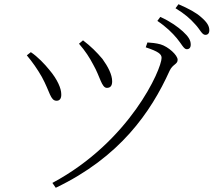

<svg xmlns="http://www.w3.org/2000/svg" viewBox="-20 -852 1040 909"><path d="M817 -671C839 -645 850 -619 864 -619C876 -619 883 -626 883 -641C883 -662 872 -679 846 -703C823 -724 789 -749 739 -772L725 -753C767 -725 796 -696 817 -671ZM904 -737C927 -713 936 -687 952 -687C964 -687 971 -694 971 -709C971 -729 960 -747 932 -771C910 -791 874 -811 825 -832L811 -813C855 -786 880 -764 904 -737ZM354 -645C385 -609 403 -581 422 -545C454 -489 461 -436 486 -436C502 -436 511 -445 511 -467C511 -499 491 -537 465 -573C438 -605 410 -633 373 -661ZM107 -590C133 -559 157 -525 178 -488C217 -417 218 -375 248 -375C265 -375 271 -389 270 -407C270 -432 253 -475 213 -522C192 -548 158 -584 126 -605ZM244 37C547 -108 694 -320 783 -517C798 -549 821 -547 821 -569C821 -591 777 -631 740 -642C719 -648 694 -650 678 -651L670 -628C730 -608 745 -596 745 -578C745 -525 596 -183 228 14Z"/></svg>

Font: Noto Serif CJK SC ExtraLight
Style: Regular
Weight: 200
Designer: Ryoko NISHIZUKA 西塚涼子 (kana & ideographs); Frank Grießhammer (Latin, Greek & Cyrillic); Wenlong ZHANG 张文龙 (bopomofo); San
Foundry: Adobe
Version: Version 2.001;hotconv 1.1.0;makeotfexe 2.6.0